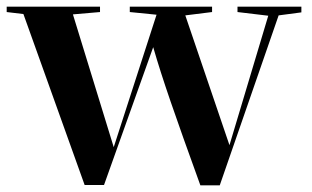

<svg xmlns="http://www.w3.org/2000/svg" viewBox="-20 -559 933 574"><path d="M881 -539V-522L813 -513L637 -5H579Q550 -85 528.5 -145.5Q507 -206 490.5 -254Q474 -302 461.5 -341Q449 -380 438 -418L291 -6H233L50 -517L0 -523V-539H279V-523L198 -516L320 -119L448 -515L368 -523V-539H614V-523L534 -513L666 -125L782 -512L690 -523V-539Z"/></svg>

Font: XinYuGongZhangJiaSongA
Style: Regular
Weight: 900
Designer: XinYuGong
Foundry: Adobe Systems Incorporated
Version: Version 1.00